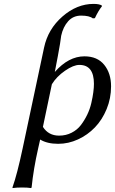

<svg xmlns="http://www.w3.org/2000/svg" viewBox="-20 -728 590 985"><path d="M413.1 -439Q479.5 -439 514.6 -395.5Q549.8 -352.1 549.8 -285.2Q549.8 -223.6 527.1 -168.5Q504.4 -113.3 467 -74.5Q429.7 -35.6 380.4 -12.9Q331.1 9.8 278.8 9.8Q221.7 9.8 186 -12.2L175.8 33.2Q151.9 138.2 142.1 233.9L139.2 236.8Q122.6 233.9 92.8 233.9Q64.5 233.9 44.9 236.8L43.9 233.9Q67.9 166.5 96.2 33.2L206.1 -483.9Q226.1 -578.6 300.3 -643.3Q374.5 -708 460 -708Q490.7 -708 502.9 -699.2V-695.8Q483.9 -671.9 466.8 -634.8L456.1 -633.8Q438.5 -647.9 396 -647.9Q355.5 -647.9 329.6 -618.9Q303.7 -589.8 293.9 -544.9Q290.5 -513.2 276.9 -440.9L261.2 -358.9Q332 -439 413.1 -439ZM246.1 -295.9 200.2 -77.1Q228.5 -32.2 283.2 -32.2Q318.4 -32.2 347.4 -47.1Q376.5 -62 395 -86.4Q413.6 -110.8 427.5 -139.6Q441.4 -168.5 448.5 -199.5Q455.6 -230.5 458.7 -254.6Q461.9 -278.8 461.9 -297.9Q461.9 -395 387.2 -395Q356.9 -395 313.7 -365.2Q270.5 -335.4 246.1 -295.9Z"/></svg>

Font: Linear Smooth
Style: Italic
Weight: 400
Designer: Philipp H. Poll, Flanker
Foundry: Philipp H. Poll, reworked by Flanker
Version: Version 1.061 | FøM Fix